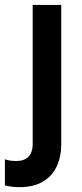

<svg xmlns="http://www.w3.org/2000/svg" viewBox="-48 -541 332 775"><path d="M-28.3 207.5V102.1Q-7.8 108.9 17.6 108.9Q50.8 108.9 67.4 91.1Q84 73.2 84 40V-521H199.2V41Q199.2 91.8 180.9 130.9Q162.6 169.9 125 192.1Q87.4 214.4 31.2 214.4Q0.5 214.4 -28.3 207.5Z"/></svg>

Font: Reddit Sans SemiBold
Style: Regular
Weight: 600
Designer: Stephen Hutchings
Foundry: Reddit
Version: Version 1.013